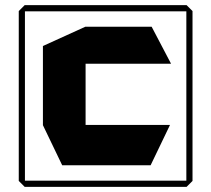

<svg xmlns="http://www.w3.org/2000/svg" viewBox="-20 -680 822 747"><path d="M222 -37 147 -193V-194H641V-193L566 -37ZM76 47 53 24V-636H77V47ZM77 47V23H729V24L706 47ZM147 -194V-501L312 -576H313V-194ZM313 -432V-576H570L645 -433V-432ZM53 -636V-637L76 -660H705V-636ZM705 23V-660H706L729 -637V23Z"/></svg>

Font: Foldit
Style: Bold
Weight: 700
Version: Version 1.003